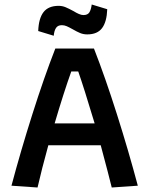

<svg xmlns="http://www.w3.org/2000/svg" viewBox="-20 -834 664 854"><path d="M150 -696Q152 -752 173.5 -780Q195 -808 241 -808Q257 -808 271.5 -802Q286 -796 308 -784Q319 -777 330.5 -772Q342 -767 351 -767Q370 -767 377.5 -779Q385 -791 388 -814L457 -793Q455 -737 434 -709Q413 -681 368 -681Q351 -681 336.5 -687Q322 -693 303 -704Q287 -713 276.5 -717.5Q266 -722 255 -722Q237 -722 229 -709.5Q221 -697 219 -675ZM31 -8Q72 -162 124 -326Q176 -490 226 -618H398Q448 -490 500 -326Q552 -162 593 -8L477 0L459 -71Q439 -149 428 -188H195Q165 -79 147 0ZM401 -285Q353 -445 328 -516H297Q263 -421 223 -285Z"/></svg>

Font: Athiti SemiBold
Style: Regular
Weight: 600
Designer: CadsonDemak Team
Foundry: CadsonDemak
Version: Version 1.032